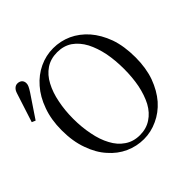

<svg xmlns="http://www.w3.org/2000/svg" viewBox="-181 -860 1048 1048"><g transform="rotate(-45 343.0 -336.0)"><path d="M-6 -483 15 -474 103 -605Q114 -622 119 -633Q124 -643 124 -654Q124 -669 114 -679Q103 -688 88 -688Q75 -688 65 -679Q54 -670 48 -650ZM362 16Q417 16 468 -8Q519 -31 559 -76Q598 -121 622 -186Q645 -251 645 -333Q645 -419 622 -485Q598 -550 559 -595Q519 -640 469 -663Q418 -686 362 -686Q306 -686 255 -662Q204 -638 165 -593Q125 -548 102 -483Q78 -418 78 -336Q78 -250 102 -185Q125 -119 165 -75Q204 -30 255 -7Q306 16 362 16ZM362 -15Q311 -15 274 -41Q237 -66 214 -110Q190 -154 179 -212Q167 -270 167 -336Q167 -401 179 -459Q190 -516 214 -561Q237 -605 274 -630Q311 -655 362 -655Q412 -655 449 -630Q486 -604 510 -559Q533 -514 545 -456Q556 -398 556 -333Q556 -267 545 -210Q533 -152 510 -108Q486 -64 449 -40Q412 -15 362 -15Z"/></g></svg>

Font: Source Serif 4 48pt
Style: Regular
Weight: 400
Designer: Frank Grie√ühammer
Foundry: Adobe Systems Incorporated
Version: Version 4.004;hotconv 1.0.116;makeotfexe 2.5.65601